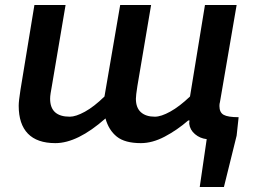

<svg xmlns="http://www.w3.org/2000/svg" viewBox="-20 -561 1037 770"><path d="M739 -64V-69Q740 -74 740 -78H735Q690 -39 640.5 -13Q591 13 545 13Q481 13 448.5 -13Q416 -39 403 -86Q291 13 202 13Q129 13 92 -25Q55 -63 55 -137Q55 -156 62 -200L118 -541H243L188 -216Q185 -200 183 -187Q181 -174 181 -165Q181 -93 260 -93Q284 -93 320.5 -113Q357 -133 399 -174L462 -541H586L531 -216Q525 -178 525 -165Q525 -129 545 -111Q565 -93 601 -93Q626 -93 663 -113.5Q700 -134 742 -174L802 -541H929L862 -151Q861 -147 860.5 -144.5Q860 -142 860 -136Q860 -110 877 -100.5Q894 -91 937 -91L929 -17L878 189H781L809 -3Q782 -6 762 -23Q742 -40 739 -64Z"/></svg>

Font: Nebula Sans Semibold
Style: Regular
Weight: 600
Italic angle: -9°
Designer: Paul D. Hunt for Adobe (as Source Sans)
Foundry: Nebula Entertainment & Broadcasting LLC
Version: Version 1.010